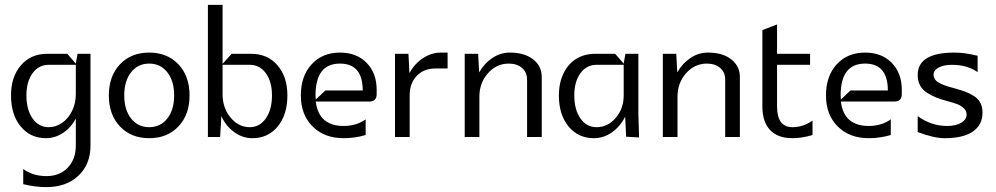

<svg xmlns="http://www.w3.org/2000/svg" viewBox="-20 -560 4072 785"><path d="M25 -170Q25 -246 65.5 -293Q106 -340 173 -340H255L290 -300L297 -340H350V35Q350 112 300.5 158.5Q251 205 170 205Q123 205 75 193V131Q115 160 170 160Q224 160 257 125.5Q290 91 290 35V-75Q270 -38 237.5 -16.5Q205 5 168 5Q104 5 64.5 -43Q25 -91 25 -170ZM88 -170Q88 -112 113 -76Q138 -40 179 -40Q209 -40 234.5 -58Q260 -76 275 -107Q290 -138 290 -175V-295H179Q138 -295 113 -260.5Q88 -226 88 -170Z M516 -264.5Q488 -229 488 -170Q488 -111 516 -75.5Q544 -40 590 -40Q636 -40 664 -75.5Q692 -111 692 -170Q692 -229 664 -264.5Q636 -300 590 -300Q544 -300 516 -264.5ZM470.5 -43Q425 -91 425 -170Q425 -249 470.5 -297Q516 -345 590 -345Q664 -345 709.5 -297Q755 -249 755 -170Q755 -91 709.5 -43Q664 5 590 5Q516 5 470.5 -43Z M830 0V-540H890V-299L927 -340H1007Q1074 -340 1114.5 -293Q1155 -246 1155 -170Q1155 -91 1115.5 -43Q1076 5 1012 5Q972 5 938 -19.5Q904 -44 885 -85L880 0ZM890 -175Q890 -119 922.5 -79.5Q955 -40 1001 -40Q1042 -40 1067 -76Q1092 -112 1092 -170Q1092 -226 1067 -260.5Q1042 -295 1001 -295H890Z M1270 -170Q1270 -161 1271 -153L1310 -190H1463Q1463 -300 1370 -300Q1270 -300 1270 -170ZM1210 -170Q1210 -249 1254 -297Q1298 -345 1370 -345Q1438 -345 1479 -303Q1520 -261 1520 -193V-175Q1520 -145 1490 -145H1271Q1283 -45 1385 -45Q1437 -45 1475 -72V-8Q1431 5 1385 5Q1306 5 1258 -43Q1210 -91 1210 -170Z M1595 -340H1650L1654 -261Q1668 -287 1688 -305.5Q1708 -324 1732 -334.5Q1756 -345 1782 -345H1810V-280H1760Q1713 -280 1684 -250Q1655 -220 1655 -170V0H1595Z M1880 0V-340H1935L1939 -264Q1960 -301 1993 -323Q2026 -345 2065 -345Q2124 -345 2159.5 -317.5Q2195 -290 2195 -245V0H2135V-235Q2135 -264 2114.5 -282Q2094 -300 2060 -300Q2010 -300 1975 -260.5Q1940 -221 1940 -165V0Z M2265 -170Q2265 -220 2283.5 -259Q2302 -298 2335.5 -319Q2369 -340 2413 -340H2495L2530 -300L2537 -340H2590V-92L2593 2L2540 -1L2536 -83Q2516 -43 2482 -19Q2448 5 2408 5Q2344 5 2304.5 -43Q2265 -91 2265 -170ZM2328 -170Q2328 -112 2353 -76Q2378 -40 2419 -40Q2465 -40 2497.5 -78Q2530 -116 2530 -170V-295H2419Q2378 -295 2353 -260.5Q2328 -226 2328 -170Z M2690 0V-340H2745L2749 -264Q2770 -301 2803 -323Q2836 -345 2875 -345Q2934 -345 2969.5 -317.5Q3005 -290 3005 -245V0H2945V-235Q2945 -264 2924.5 -282Q2904 -300 2870 -300Q2820 -300 2785 -260.5Q2750 -221 2750 -165V0Z M3097 -437 3157 -460V-340H3292V-295H3157V-125Q3157 -40 3220 -40Q3264 -40 3302 -67V-8Q3259 5 3220 5Q3160 5 3128.5 -28.5Q3097 -62 3097 -125Z M3417 -170Q3417 -161 3418 -153L3457 -190H3610Q3610 -300 3517 -300Q3417 -300 3417 -170ZM3357 -170Q3357 -249 3401 -297Q3445 -345 3517 -345Q3585 -345 3626 -303Q3667 -261 3667 -193V-175Q3667 -145 3637 -145H3418Q3430 -45 3532 -45Q3584 -45 3622 -72V-8Q3578 5 3532 5Q3453 5 3405 -43Q3357 -91 3357 -170Z M3732 -20V-85Q3788 -45 3852 -45Q3888 -45 3910 -58Q3932 -71 3932 -92Q3932 -107 3920 -118Q3908 -129 3893 -134.5Q3878 -140 3852 -147Q3826 -154 3808.5 -161Q3791 -168 3771.5 -180Q3752 -192 3742 -210.5Q3732 -229 3732 -253Q3732 -345 3882 -345Q3925 -345 3977 -332V-265Q3935 -295 3872 -295Q3839 -295 3818 -284Q3797 -273 3797 -255Q3797 -243 3804 -234Q3811 -225 3826 -218Q3841 -211 3852.5 -207.5Q3864 -204 3886 -198Q3911 -191 3927 -185Q3943 -179 3961 -168Q3979 -157 3988 -140Q3997 -123 3997 -100Q3997 -49 3957.5 -22Q3918 5 3842 5Q3799 5 3732 -20Z"/></svg>

Font: Glametrix
Style: Regular
Weight: 500
Designer: gluk
Foundry: gluk
Version: Version 0.40